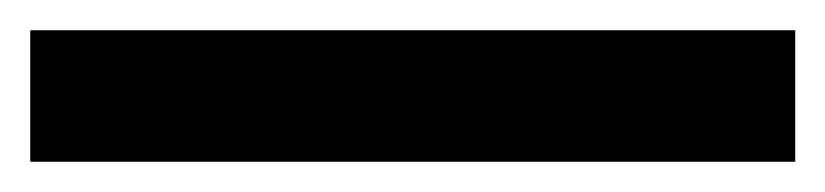

<svg xmlns="http://www.w3.org/2000/svg" viewBox="-23 -867 546 127"><path d="M503 -760H-3V-847H503Z"/></svg>

Font: Noto Sans Canadian Aboriginal SemiBold
Style: Regular
Weight: 600
Designer: Monotype Design Team, Typotheque's Kevin King
Foundry: Monotype Imaging Inc.
Version: Version 2.004; ttfautohint (v1.8.4.7-5d5b)